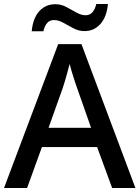

<svg xmlns="http://www.w3.org/2000/svg" viewBox="-20 -937 696 957"><path d="M539 0 464 -204H189L115 0H0L270 -717H386L655 0ZM364 -499Q360 -510 352.5 -532.5Q345 -555 338 -579Q331 -603 327 -618Q322 -598 315.5 -574.5Q309 -551 303 -531Q297 -511 293 -499L222 -300H434ZM138 -781Q144 -846 175.5 -881Q207 -916 256 -916Q285 -916 311 -902Q337 -888 361 -874.5Q385 -861 407 -861Q427 -861 440 -875Q453 -889 460 -917H518Q512 -853 480.5 -817.5Q449 -782 401 -782Q373 -782 347 -795.5Q321 -809 296.5 -823Q272 -837 249 -837Q228 -837 215.5 -823Q203 -809 196 -781Z"/></svg>

Font: Noto Sans Nag Mundari Medium
Style: Regular
Weight: 500
Version: Version 1.000